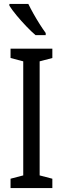

<svg xmlns="http://www.w3.org/2000/svg" viewBox="-20 -963 323 983"><path d="M248 0H34V-48L99 -65V-649L34 -666V-714H248V-666L183 -649V-65L248 -48ZM125 -943Q136 -920 151.5 -892.5Q167 -865 183.5 -839Q200 -813 214 -794V-783H162Q142 -800 115.5 -827.5Q89 -855 65 -884Q41 -913 28 -934V-943Z"/></svg>

Font: Noto Sans Oriya ExtCond
Style: Regular
Weight: 400
Width: 2
Designer: Amélie Bonet and Sol Matas
Foundry: Google LLC
Version: Version 2.006; ttfautohint (v1.8.4.7-5d5b)